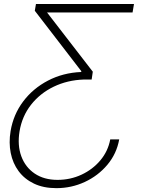

<svg xmlns="http://www.w3.org/2000/svg" viewBox="-20 -748 723 983"><path d="M590.3 -34.2Q577.1 39.1 529.8 95.5Q482.4 151.9 414.1 183.6Q345.7 215.3 268.6 215.3Q202.6 215.3 154.1 192.1Q105.5 168.9 75.4 128.4Q45.4 87.9 34.9 35.2Q24.4 -17.6 34.2 -76.7Q48.3 -161.6 98.6 -228.5Q148.9 -295.4 225.8 -335.4Q302.7 -375.5 395.5 -379.4L396.5 -383.3L158.2 -692.9L164.1 -727.5H666L658.7 -684.1H214.4L215.3 -691.4L455.1 -380.9L449.2 -340.8H408.7Q324.7 -337.9 254.6 -304Q184.6 -270 138.7 -211.4Q92.8 -152.8 80.1 -75.7Q68.4 -4.4 89.1 52Q109.9 108.4 157.7 140.6Q205.6 172.9 274.4 172.9Q340.3 172.9 397.5 146.2Q454.6 119.6 493.9 72.8Q533.2 25.9 544.4 -34.2Z"/></svg>

Font: Inter 17pt ExtraLight
Style: Italic
Weight: 250
Italic angle: -9.3988°
Version: Version 4.001;git-66647c0bb